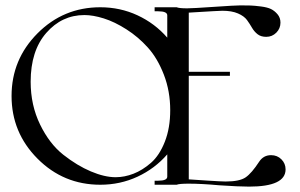

<svg xmlns="http://www.w3.org/2000/svg" viewBox="-20 -687 1117 714"><path d="M94 -383Q94 -296 129 -224Q164 -152 215.5 -111.5Q267 -71 318 -49.5Q369 -28 410 -28Q443 -28 476.5 -41Q510 -54 541.5 -81.5Q573 -109 593 -160Q613 -211 613 -277Q613 -348 589.5 -409Q566 -470 530 -510Q494 -550 450 -578Q406 -606 366 -618.5Q326 -631 294 -631Q210 -631 152 -564.5Q94 -498 94 -383ZM874 -667Q898 -667 912 -666.5Q926 -666 950 -663Q974 -660 987.5 -653.5Q1001 -647 1012 -634Q1023 -621 1023 -603Q1023 -581 1007.5 -565.5Q992 -550 970 -550Q950 -550 937.5 -560Q925 -570 917 -584Q909 -598 898.5 -612.5Q888 -627 865 -637Q842 -647 807 -647Q796 -647 774 -645.5Q752 -644 723.5 -642.5Q695 -641 682 -640V-420H835V-405H682V-20Q696 -19 750 -15.5Q804 -12 819 -12Q871 -12 893.5 -27.5Q916 -43 944 -86Q960 -110 988 -110Q1011 -110 1026.5 -94.5Q1042 -79 1042 -57Q1042 7 906 7Q868 7 795 2Q729 -4 682 -4Q646 -4 637 0H555V-15H568Q602 -15 602 -30V-113Q556 -60 491.5 -30Q427 0 353 0Q216 0 119.5 -97Q23 -194 23 -330Q23 -466 119.5 -563Q216 -660 353 -660Q427 -660 491.5 -630Q556 -600 602 -547V-630Q602 -645 568 -645H555V-660H637Q646 -656 676 -656Q696 -656 775.5 -661.5Q855 -667 874 -667Z"/></svg>

Font: kawoszeh
Style: Medium
Weight: 500
Version: Version 000.030